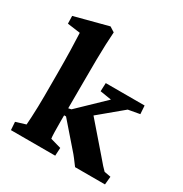

<svg xmlns="http://www.w3.org/2000/svg" viewBox="-134 -649 715 752"><g transform="rotate(30 223.5 -273.5)"><path d="M18.1 0 15.6 -36.1 60.1 -49.8Q61 -61 62.3 -83.5Q63.5 -106 64.2 -132.6Q64.9 -159.2 64.9 -183.1V-282.2Q64.9 -338.4 63.7 -388.4Q62.5 -438.5 61 -464.8L2.9 -472.7L2 -507.3L152.8 -546.9L175.3 -532.7Q173.3 -502.9 172.1 -474.4Q170.9 -445.8 170.4 -405.8Q169.9 -365.7 169.9 -302.7L169.4 -127.4Q169.4 -102.5 169.9 -79.8Q170.4 -57.1 171.9 -49.8L220.2 -36.1L218.3 0ZM443.4 0H308.1Q296.4 -15.6 286.9 -28.3Q277.3 -41 266.6 -52.7L178.2 -154.3H158.7L159.7 -184.1L182.6 -189L297.4 -299.3L246.1 -307.6L247.6 -345.2H423.3L425.8 -307.6L374 -298.3L246.1 -191.9L255.4 -227.5L375.5 -88.9Q390.6 -70.8 401.1 -59.1Q411.6 -47.4 417.5 -42L446.8 -36.6Z"/></g></svg>

Font: Lateef
Style: Bold
Weight: 700
Designer: SIL International
Foundry: SIL International
Version: Version 4.200